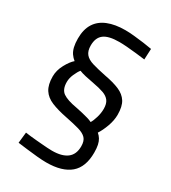

<svg xmlns="http://www.w3.org/2000/svg" viewBox="-195 -750 889 1000"><g transform="rotate(30 250.0 -249.5)"><path d="M245 152Q222 152 190 149Q158 146 126 142Q94 138 70 135L77 70Q91 72 108 74Q125 76 143.5 77.5Q162 79 179.5 80.5Q197 82 213 83Q229 84 241 84Q300 84 331 60.5Q362 37 362 -12Q362 -44 347 -60Q332 -76 300.5 -85Q269 -94 219 -104Q163 -115 125.5 -130.5Q88 -146 69.5 -175Q51 -204 51 -253Q51 -290 70.5 -326Q90 -362 110 -379Q96 -390 86 -404.5Q76 -419 71 -440Q66 -461 66 -490Q66 -545 88.5 -580.5Q111 -616 154.5 -633.5Q198 -651 259 -651Q283 -651 313 -648Q343 -645 372.5 -641Q402 -637 423 -633L420 -568Q396 -571 366 -574.5Q336 -578 308.5 -580Q281 -582 263 -582Q199 -582 170.5 -560.5Q142 -539 142 -492Q142 -459 157 -441Q172 -423 203.5 -413.5Q235 -404 284 -394Q339 -384 374 -369Q409 -354 426.5 -326.5Q444 -299 444 -249Q444 -215 430.5 -178Q417 -141 401 -117Q413 -107 421 -94Q429 -81 433 -62.5Q437 -44 437 -17Q437 26 425 58Q413 90 389 110.5Q365 131 329 141.5Q293 152 245 152ZM341 -146Q350 -160 358 -187Q366 -214 366 -239Q366 -270 353.5 -287Q341 -304 316 -313Q291 -322 252 -329Q224 -334 200 -339.5Q176 -345 162 -351Q151 -338 140 -313Q129 -288 129 -265Q129 -220 155 -202Q181 -184 239 -174Q260 -170 278.5 -165.5Q297 -161 313 -156.5Q329 -152 341 -146Z"/></g></svg>

Font: Cairo Play
Style: Regular
Weight: 400
Designer: Mohamed Gaber, Accademia di Belle Arti di Urbino
Foundry: Kief Type Foundry, Accademia di Belle Arti di Urbino
Version: Version 3.119